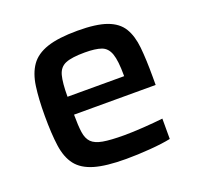

<svg xmlns="http://www.w3.org/2000/svg" viewBox="-99 -623 756 736"><g transform="rotate(-20 279.0 -255.0)"><path d="M296 8Q215 8 167.5 -6Q120 -20 96.5 -50.5Q73 -81 66 -131Q59 -181 59 -254Q59 -323 66 -373Q73 -423 95.5 -455Q118 -487 164 -502.5Q210 -518 288 -518Q364 -518 407 -502.5Q450 -487 469.5 -455Q489 -423 494 -373.5Q499 -324 499 -254V-220H166Q166 -175 170 -147.5Q174 -120 188.5 -105.5Q203 -91 234 -85.5Q265 -80 320 -80Q354 -80 399 -83Q444 -86 479 -90V-7Q446 0 394.5 4Q343 8 296 8ZM166 -293H397V-296Q397 -356 387 -384.5Q377 -413 353 -421.5Q329 -430 286 -430Q233 -430 207.5 -419.5Q182 -409 174 -379.5Q166 -350 166 -293Z"/></g></svg>

Font: Saira Medium
Style: Regular
Weight: 500
Designer: Hector Gatti with collaboration of the Omnibus-Type team
Foundry: Omnibus-Type
Version: Version 1.100; ttfautohint (v1.8.3)